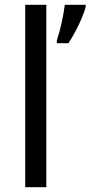

<svg xmlns="http://www.w3.org/2000/svg" viewBox="-20 -780 377 800"><path d="M173 0V-760H85V0ZM337 -751V-760H250C245 -717 230 -650 217 -612V-600H265C295 -644 328 -715 337 -751Z"/></svg>

Font: Noto Sans Miao
Style: Regular
Weight: 400
Designer: Monotype Design Team
Foundry: Monotype Imaging Inc.
Version: Version 2.003